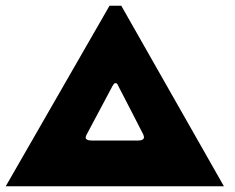

<svg xmlns="http://www.w3.org/2000/svg" viewBox="-20 -648 819 668"><path d="M361 -628H402L759 0H0ZM481 -171 479 -179 437 -261 392 -348Q388 -359 382 -359Q377 -359 371 -348L281 -179Q278 -173 278 -170Q278 -159 301 -159H459Q481 -159 481 -171Z"/></svg>

Font: Dashboard
Style: Regular
Weight: 400
Designer: jaiki
Version: Version 1.000